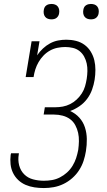

<svg xmlns="http://www.w3.org/2000/svg" viewBox="-20 -944 540 972"><path d="M202 8Q178 8 154.5 4.5Q131 1 110 -8Q89 -17 72.5 -32.5Q56 -48 46 -68.5Q36 -89 33.5 -112.5Q31 -136 34 -160Q35 -162 35 -164Q35 -166 36 -168H76Q75 -166 75 -164.5Q75 -163 75 -162Q70 -134 77 -107Q84 -80 102.5 -61.5Q121 -43 147.5 -36Q174 -29 202 -29Q223 -29 243.5 -32.5Q264 -36 283.5 -46Q303 -56 319.5 -71Q336 -86 347.5 -105Q359 -124 365.5 -144Q372 -164 376 -185Q379 -207 379.5 -229Q380 -251 375.5 -271.5Q371 -292 361 -310.5Q351 -329 334.5 -341Q318 -353 297 -358.5Q276 -364 254 -364H201L207 -401H260Q279 -401 298 -404.5Q317 -408 335 -417Q353 -426 368 -440Q383 -454 394 -471Q405 -488 410.5 -507Q416 -526 419 -545Q422 -564 422.5 -584Q423 -604 419 -622.5Q415 -641 406 -657.5Q397 -674 382.5 -685.5Q368 -697 349 -701.5Q330 -706 310 -706Q291 -706 271 -702Q251 -698 233 -688Q215 -678 200.5 -663Q186 -648 175.5 -630Q165 -612 159 -593Q153 -574 150 -554H110L140 -735H180L168 -664Q181 -683 197.5 -698.5Q214 -714 233.5 -724.5Q253 -735 274 -739Q295 -743 316 -743Q341 -743 365 -737Q389 -731 408 -717Q427 -703 439.5 -682.5Q452 -662 457.5 -639Q463 -616 463 -590.5Q463 -565 459 -540Q455 -515 446 -490Q437 -465 421 -443.5Q405 -422 382.5 -406.5Q360 -391 335 -382Q362 -370 381.5 -348.5Q401 -327 410 -299Q419 -271 419.5 -240.5Q420 -210 415 -179Q411 -154 403 -129.5Q395 -105 380.5 -82.5Q366 -60 345.5 -42Q325 -24 301 -12.5Q277 -1 252 3.5Q227 8 202 8ZM440 -846Q431 -846 422.5 -849Q414 -852 408.5 -859Q403 -866 401.5 -875.5Q400 -885 402 -895Q403 -901 406 -907Q409 -913 415 -917Q421 -921 427.5 -922.5Q434 -924 440 -924Q450 -924 458.5 -921Q467 -918 472.5 -911Q478 -904 479.5 -894.5Q481 -885 479 -875Q478 -869 474.5 -863Q471 -857 465.5 -853Q460 -849 453.5 -847.5Q447 -846 440 -846ZM240 -846Q231 -846 222.5 -849Q214 -852 208.5 -859Q203 -866 201.5 -875.5Q200 -885 202 -895Q203 -901 206 -907Q209 -913 215 -917Q221 -921 227.5 -922.5Q234 -924 240 -924Q250 -924 258.5 -921Q267 -918 272.5 -911Q278 -904 279.5 -894.5Q281 -885 279 -875Q278 -869 274.5 -863Q271 -857 265.5 -853Q260 -849 253.5 -847.5Q247 -846 240 -846Z"/></svg>

Font: Iosevka Slab Extralight
Style: Italic
Weight: 200
Italic angle: -9°
Monospace: yes
Designer: Belleve Invis
Foundry: Belleve Invis
Version: Version 11.1.1; ttfautohint (v1.8.3)